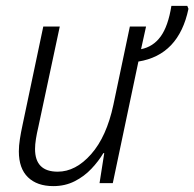

<svg xmlns="http://www.w3.org/2000/svg" viewBox="-20 -622 660 652"><path d="M161 10Q106 10 75 -20Q44 -50 44 -108Q44 -127 47.5 -149.5Q51 -172 56 -195L127 -532H183L110 -190Q105 -169 102 -150Q99 -131 99 -116Q99 -39 176 -39Q237 -39 289.5 -98.5Q342 -158 365 -266L421 -532H476L459 -455Q500 -463 525.5 -498Q551 -533 562 -602H616L620 -592Q587 -435 450 -413L363 0H318L334 -102H331Q315 -75 290.5 -49Q266 -23 233.5 -6.5Q201 10 161 10Z"/></svg>

Font: Noto Sans SemiCondensed Light
Style: Italic
Weight: 300
Width: 4
Italic angle: -12°
Designer: Monotype Design Team
Foundry: Monotype Imaging Inc.
Version: Version 2.013; ttfautohint (v1.8.4.7-5d5b)